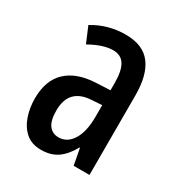

<svg xmlns="http://www.w3.org/2000/svg" viewBox="-138 -648 709 756"><g transform="rotate(30 216.0 -270.0)"><path d="M218 -550Q297 -550 333.5 -502Q370 -454 370 -362V0H298L284 -74H282Q259 -32 229 -11Q199 10 155 10Q112 10 85.5 -13Q59 -36 46 -73.5Q33 -111 33 -154Q33 -236 79 -279.5Q125 -323 211 -327L275 -330V-363Q275 -418 258.5 -445Q242 -472 206 -472Q161 -472 101 -438L71 -509Q138 -550 218 -550ZM231 -260Q130 -255 130 -155Q130 -109 146 -88Q162 -67 190 -67Q229 -67 252.5 -105Q276 -143 276 -210V-263Z"/></g></svg>

Font: Noto Sans Tamil ExtraCondensed Medium
Style: Regular
Weight: 500
Width: 2
Designer: Jelle Bosma - Monotype Design Team
Foundry: Monotype Imaging Inc.
Version: Version 2.004; ttfautohint (v1.8.4.7-5d5b)